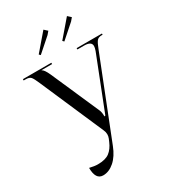

<svg xmlns="http://www.w3.org/2000/svg" viewBox="-220 -1016 997 1130"><g transform="rotate(-30 279.0 -451.5)"><path d="M423 -911 445 -891 428 -871 335 -789 326 -798ZM263 -911 285 -891 268 -871 175 -789 166 -798ZM89 -72Q122 -64 145 -64Q197 -64 224 -84.5Q251 -105 268 -145L276 -164Q281 -176 281 -190Q281 -205 274 -220L88 -648Q72 -686 62 -698Q52 -710 28 -710H13V-719H206V-710H135V-708Q149 -703 168 -661L312 -333Q319 -317 319 -291V-289L326 -291L466 -648Q473 -667 473 -679Q473 -710 424 -710H378V-719H550V-711H544Q521 -711 510.5 -698Q500 -685 486 -648L275 -114Q252 -55 216 -23.5Q180 8 140 8Q89 8 89 -72Z"/></g></svg>

Font: FoglihtenNo06
Style: Regular
Weight: 500
Designer: gluk (gluksza@wp.pl)
Foundry: gluk (gluksza@wp.pl)
Version: Version 0.76